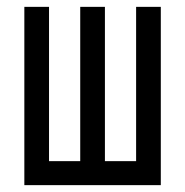

<svg xmlns="http://www.w3.org/2000/svg" viewBox="-20 -540 540 560"><path d="M51 0V-520H123V-70H214V-520H286V-70H377V-520H449V0Z"/></svg>

Font: Iosevka srxl
Style: Regular
Weight: 400
Monospace: yes
Designer: Belleve Invis
Foundry: Belleve Invis
Version: Version 33.0.1; ttfautohint (v1.8.3)